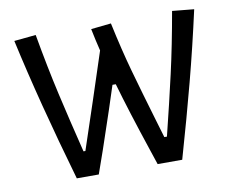

<svg xmlns="http://www.w3.org/2000/svg" viewBox="-70 -709 974 800"><g transform="rotate(-10 416.5 -309.0)"><path d="M36 -609 128 -618Q153 -476 179.5 -359.5Q206 -243 240 -106H248L316 -310L381 -508Q370 -552 360 -602L445 -611Q470 -494 496 -401Q522 -308 560 -180L582 -106H593Q627 -243 653.5 -359.5Q680 -476 705 -618L797 -609Q763 -456 725.5 -313Q688 -170 639 0H535Q535 0 515 -60Q455 -239 421 -358H407Q397 -328 389 -303Q381 -278 374 -257Q311 -68 286 0H193Q95 -340 36 -609Z"/></g></svg>

Font: Athiti Medium
Style: Regular
Weight: 500
Designer: CadsonDemak Team
Foundry: CadsonDemak
Version: Version 1.033